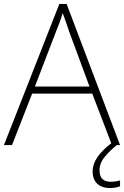

<svg xmlns="http://www.w3.org/2000/svg" viewBox="-20 -736 630 974"><path d="M548 0 448 -261H143L41 0H0L281 -716H318L589 0ZM330 -578Q325 -595 316 -619.5Q307 -644 298 -670Q291 -646 282 -621.5Q273 -597 265 -578L157 -297H434ZM485 128Q485 186 541 186Q555 186 567.5 184Q580 182 589 179V209Q579 213 566 215.5Q553 218 536 218Q498 218 474 196.5Q450 175 450 133Q450 96 475 60Q500 24 548 -12L572 0Q538 28 511.5 59.5Q485 91 485 128Z"/></svg>

Font: Noto Sans Khmer UI ExtraLight
Style: Regular
Weight: 200
Designer: Danh Hong and the Monotype Design Team
Foundry: Monotype Imaging Inc.
Version: Version 2.002; ttfautohint (v1.8.4.7-5d5b)